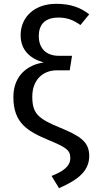

<svg xmlns="http://www.w3.org/2000/svg" viewBox="-20 -770 487 1005"><path d="M274 -750C160 -750 88 -680 88 -586C88 -508 137 -463 209 -443C128 -432 50 -377 50 -262C50 -125 125 -83 234 -37C325 1 348 15 348 57C348 103 307 128 250 151L289 215C397 168 447 120 447 46C447 -31 395 -60 289 -104C180 -149 149 -176 149 -264C149 -347 199 -402 279 -402H345L357 -478H287C223 -478 183 -516 183 -581C183 -638 212 -678 286 -678C332 -678 364 -665 401 -639L447 -695C400 -732 347 -750 274 -750Z"/></svg>

Font: Fira Math
Style: Regular
Weight: 400
Designer: Xiangdong Zeng
Foundry: Xiangdong Zeng
Version: Version 0.3.4